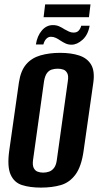

<svg xmlns="http://www.w3.org/2000/svg" viewBox="-20 -840 448 872"><path d="M166 12Q116 12 80 0.5Q44 -11 28 -47.5Q12 -84 22 -156L66 -466Q74 -519 99 -548Q124 -577 164 -588.5Q204 -600 253 -600Q303 -600 339.5 -588Q376 -576 393.5 -547Q411 -518 404 -466L360 -157Q350 -84 323 -47.5Q296 -11 256.5 0.5Q217 12 166 12ZM176 -56Q190 -56 203 -60.5Q216 -65 225.5 -77.5Q235 -90 238 -113L288 -471Q292 -495 285.5 -507.5Q279 -520 267.5 -524Q256 -528 242 -528Q228 -528 215 -524Q202 -520 193 -507.5Q184 -495 180 -471L130 -113Q127 -90 133 -77.5Q139 -65 150.5 -60.5Q162 -56 176 -56ZM305 -637Q290 -637 278 -642.5Q266 -648 254 -656Q244 -663 233.5 -668Q223 -673 211 -673Q199 -673 190 -663.5Q181 -654 177 -638H143Q149 -677 170 -701.5Q191 -726 220 -726Q236 -726 248.5 -720.5Q261 -715 273 -707Q284 -701 293.5 -696.5Q303 -692 314 -692Q329 -692 337 -700.5Q345 -709 349 -723H387Q380 -682 355 -659.5Q330 -637 305 -637ZM178 -762 185 -820H391L384 -762Z"/></svg>

Font: Alumni Sans
Style: Bold Italic
Weight: 700
Italic angle: -8°
Designer: Robert E. Leuschke
Foundry: Robert E. Leuschke
Version: Version 1.016